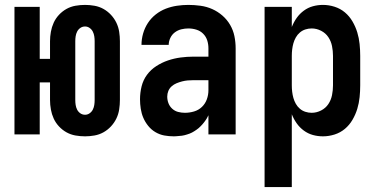

<svg xmlns="http://www.w3.org/2000/svg" viewBox="-20 -548 1540 783"><path d="M327 8Q307 8 287.5 4.5Q268 1 251 -8.5Q234 -18 220.5 -32.5Q207 -47 199 -64.5Q191 -82 187.5 -101.5Q184 -121 184 -140V-212H142V0H39V-520H142V-308H184V-380Q184 -399 187.5 -418.5Q191 -438 199 -455.5Q207 -473 220.5 -487.5Q234 -502 251 -511.5Q268 -521 287.5 -524.5Q307 -528 327 -528Q346 -528 365.5 -524.5Q385 -521 402 -511.5Q419 -502 432.5 -487.5Q446 -473 454.5 -455.5Q463 -438 466 -418.5Q469 -399 469 -380V-140Q469 -121 466 -101.5Q463 -82 454.5 -64.5Q446 -47 432.5 -32.5Q419 -18 402 -8.5Q385 1 365.5 4.5Q346 8 327 8ZM327 -80Q337 -80 345.5 -86Q354 -92 358.5 -101Q363 -110 364.5 -120Q366 -130 366 -140V-380Q366 -390 364.5 -400Q363 -410 358.5 -419Q354 -428 345.5 -434Q337 -440 327 -440Q316 -440 307.5 -434Q299 -428 294.5 -419Q290 -410 288.5 -400Q287 -390 287 -380V-140Q287 -130 288.5 -120Q290 -110 294.5 -101Q299 -92 307.5 -86Q316 -80 327 -80Z M689 8Q669 8 650 4.5Q631 1 614 -9Q597 -19 584.5 -34.5Q572 -50 564.5 -67.5Q557 -85 554 -104.5Q551 -124 551 -143Q551 -170 557.5 -196Q564 -222 579.5 -243Q595 -264 617.5 -278.5Q640 -293 665 -301.5Q690 -310 716.5 -313.5Q743 -317 769 -317H830V-351Q830 -368 825 -383.5Q820 -399 808.5 -410.5Q797 -422 781 -427Q765 -432 748 -432Q734 -432 719.5 -428.5Q705 -425 693 -416Q681 -407 674.5 -393Q668 -379 668 -365H557Q557 -388 563.5 -411Q570 -434 583 -454Q596 -474 615 -489Q634 -504 656 -512.5Q678 -521 701.5 -524.5Q725 -528 748 -528Q773 -528 798 -524.5Q823 -521 845.5 -511Q868 -501 887 -484.5Q906 -468 918.5 -446.5Q931 -425 936 -400.5Q941 -376 941 -351V0H830V-78Q825 -68 823.5 -65.5Q822 -63 819 -58.5Q816 -54 812.5 -49.5Q809 -45 805.5 -41Q802 -37 798 -33Q794 -29 790 -25.5Q786 -22 781.5 -19Q777 -16 772.5 -13Q768 -10 763 -7.5Q758 -5 753 -3Q748 -1 742.5 0.5Q737 2 732 3.5Q727 5 721.5 5.5Q716 6 710.5 6.5Q705 7 699.5 7.5Q694 8 689 8ZM734 -88Q753 -88 771.5 -93.5Q790 -99 803.5 -112Q817 -125 823.5 -143Q830 -161 830 -180V-221H769Q757 -221 745.5 -220Q734 -219 722.5 -216Q711 -213 700 -208.5Q689 -204 680 -196Q671 -188 666.5 -177Q662 -166 662 -154Q662 -140 667 -127Q672 -114 682.5 -104.5Q693 -95 706.5 -91.5Q720 -88 734 -88Z M1059 215V-520H1170V-438Q1178 -458 1190 -475Q1202 -492 1219 -504.5Q1236 -517 1256 -522.5Q1276 -528 1297 -528Q1321 -528 1344.5 -520.5Q1368 -513 1386.5 -497.5Q1405 -482 1417.5 -460.5Q1430 -439 1437 -416Q1444 -393 1446.5 -368.5Q1449 -344 1449 -320V-200Q1449 -176 1446.5 -151.5Q1444 -127 1437 -104Q1430 -81 1417.5 -59.5Q1405 -38 1386.5 -22.5Q1368 -7 1344.5 0.5Q1321 8 1297 8Q1276 8 1256 2.5Q1236 -3 1219 -15.5Q1202 -28 1190 -45Q1178 -62 1170 -82V215ZM1251 -88Q1271 -88 1289.5 -97.5Q1308 -107 1319 -123.5Q1330 -140 1334 -160Q1338 -180 1338 -200V-320Q1338 -340 1334 -360Q1330 -380 1319 -396.5Q1308 -413 1289.5 -422.5Q1271 -432 1251 -432Q1238 -432 1225.5 -428Q1213 -424 1203 -415.5Q1193 -407 1186.5 -395.5Q1180 -384 1176.5 -371.5Q1173 -359 1171.5 -346Q1170 -333 1170 -320V-200Q1170 -187 1171.5 -174Q1173 -161 1176.5 -148.5Q1180 -136 1186.5 -124.5Q1193 -113 1203 -104.5Q1213 -96 1225.5 -92Q1238 -88 1251 -88Z"/></svg>

Font: Iosevka SS04
Style: Bold
Weight: 700
Monospace: yes
Designer: Belleve Invis
Foundry: Belleve Invis
Version: Version 19.0.0; ttfautohint (v1.8.4)